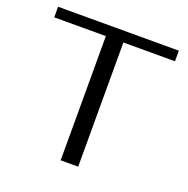

<svg xmlns="http://www.w3.org/2000/svg" viewBox="-125 -819 917 937"><g transform="rotate(20 333.5 -350.0)"><path d="M379 0H288V-645H20V-700H647V-645H379Z"/></g></svg>

Font: Tenor Sans
Style: Regular
Weight: 400
Designer: Denis Masharov
Foundry: Denis Masharov
Version: Version 1.1